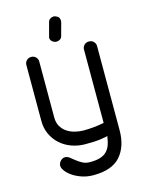

<svg xmlns="http://www.w3.org/2000/svg" viewBox="-134 -820 815 1078"><g transform="rotate(-15 273.5 -280.5)"><path d="M253 -714Q256 -727 265.5 -733.5Q275 -740 286 -740Q295 -740 307.5 -732.5Q320 -725 320 -707Q320 -704 319.5 -700.5Q319 -697 317 -689Q315 -681 310.5 -666Q306 -651 299 -623Q296 -611 286.5 -605Q277 -599 266 -599Q253 -599 242 -608Q231 -617 231 -631Q231 -632 231.5 -633Q232 -634 232 -635ZM479 -27Q479 67 430 123Q381 179 273 179Q237 179 206 168.5Q175 158 152.5 142.5Q130 127 117.5 110Q105 93 105 80Q105 65 116.5 52.5Q128 40 143 40Q157 40 169.5 50Q182 60 196.5 71.5Q211 83 229.5 93Q248 103 273 103Q309 103 332.5 95.5Q356 88 370 73.5Q384 59 391.5 39.5Q399 20 402 -4Q402 -6 403 -9.5Q404 -13 405 -15Q403 -13 401 -12.5Q399 -12 395 -11Q356 -3 326 -2Q296 -1 273 -1Q232 -1 194.5 -14.5Q157 -28 129 -53Q101 -78 84.5 -113Q68 -148 68 -191V-517Q68 -531 78.5 -542Q89 -553 106 -553Q122 -553 132.5 -542Q143 -531 143 -517V-191Q143 -161 155.5 -139.5Q168 -118 188 -104.5Q208 -91 233.5 -84.5Q259 -78 285 -78Q311 -78 343 -81Q375 -84 403 -90V-517Q403 -531 413.5 -542Q424 -553 441 -553Q458 -553 468.5 -542Q479 -531 479 -517Z"/></g></svg>

Font: VDS Compensated
Style: Light
Weight: 300
Designer: artmaker
Foundry: artmaker
Version: Version 1.000 2012 initial release